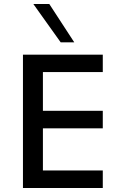

<svg xmlns="http://www.w3.org/2000/svg" viewBox="-20 -942 621 962"><path d="M95 -668H495V-581H195V-387H495V-299H195V-88H495V0H95ZM284 -730 147 -922H227L352 -730Z"/></svg>

Font: Madhuban
Style: Regular
Weight: 400
Designer: jaikishan Patel
Foundry: MagicType
Version: Version 1.000